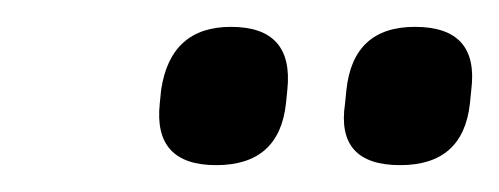

<svg xmlns="http://www.w3.org/2000/svg" viewBox="-20 -697 372 143"><path d="M278 -574Q230 -574 237 -620L238 -630Q243 -677 289 -677Q337 -677 331 -630L330 -620Q325 -574 278 -574ZM141 -574Q94 -574 99 -620L100 -630Q107 -677 152 -677Q199 -677 194 -630L193 -620Q188 -574 141 -574Z"/></svg>

Font: Sofia Sans Condensed Medium
Style: Italic
Weight: 500
Italic angle: -9°
Designer: Botio Nikoltchev, Ani Petrova
Foundry: lettersoup
Version: Version 4.101; ttfautohint (v1.8.4.7-5d5b)